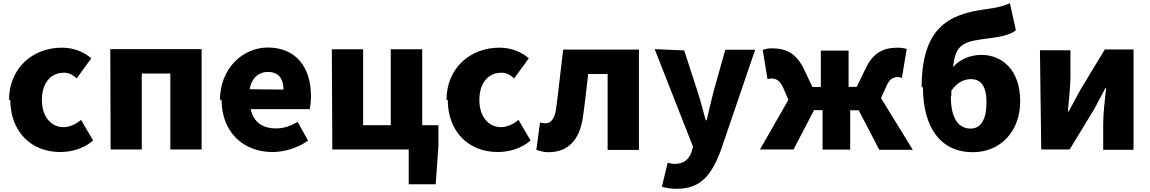

<svg xmlns="http://www.w3.org/2000/svg" viewBox="-20 -881 7162 1196"><path d="M44 -262C44 -55 179 66 355 66C421 66 500 47 560 -6L485 -134C453 -108 415 -89 375 -89C298 -89 241 -155 241 -258C241 -362 294 -428 379 -428C406 -428 430 -418 458 -393L549 -518C501 -558 441 -584 365 -584C190 -584 36 -463 36 -255Z M669 50H863V-423H1041V50H1236V-575H667Z M1360 -262C1360 -55 1498 66 1677 66C1750 66 1835 41 1899 -5L1834 -122C1788 -95 1746 -81 1700 -81C1620 -81 1560 -116 1542 -201H1909C1913 -215 1917 -250 1917 -284C1917 -455 1829 -585 1648 -585C1496 -585 1350 -459 1350 -255ZM1535 -325C1548 -399 1595 -433 1648 -433C1719 -433 1746 -386 1746 -323Z M2050 50H2526V267H2694L2711 27V-101H2610V-574H2414V-101H2242V-574H2047Z M2769 -262C2769 -55 2904 66 3080 66C3146 66 3225 47 3285 -6L3210 -134C3178 -108 3140 -89 3100 -89C3023 -89 2966 -155 2966 -258C2966 -362 3019 -428 3104 -428C3131 -428 3155 -418 3183 -393L3274 -518C3226 -558 3166 -584 3090 -584C2915 -584 2761 -463 2761 -255Z M3321 52C3345 61 3368 67 3397 67C3521 67 3591 -12 3611 -151C3624 -239 3633 -331 3644 -420H3765V53H3960V-572H3488C3473 -449 3460 -324 3444 -203C3435 -138 3410 -113 3377 -113C3364 -113 3354 -116 3344 -118Z M4058 -575 4297 33 4288 65C4273 109 4242 140 4182 140C4167 140 4150 135 4139 133L4103 282C4129 290 4154 295 4194 295C4342 295 4409 216 4470 56L4684 -571H4498L4425 -311C4410 -251 4395 -192 4382 -132H4376C4359 -193 4345 -251 4326 -308L4242 -567Z M4714 50H4923L5051 -195H5104V51H5276V-194H5329L5457 52H5666L5468 -270L5501 -343C5521 -392 5546 -401 5576 -401C5584 -401 5591 -398 5598 -395L5628 -576C5611 -581 5593 -584 5574 -584C5481 -584 5419 -553 5371 -452L5317 -340H5266V-566H5093V-339H5041L4988 -450C4940 -550 4877 -580 4785 -580C4765 -580 4748 -576 4731 -570L4761 -388C4768 -390 4775 -392 4783 -392C4813 -392 4838 -382 4860 -332L4891 -259Z M5729 -342C5729 -84 5840 67 6040 67C6210 67 6335 -60 6335 -251C6335 -444 6223 -539 6094 -539C6025 -539 5960 -513 5917 -463C5933 -617 5988 -623 6160 -645C6216 -652 6275 -666 6308 -692L6271 -861C6230 -843 6193 -833 6117 -823C5884 -792 5721 -704 5721 -334ZM5906 -286V-316C5942 -369 5987 -388 6027 -388C6087 -388 6125 -351 6125 -241C6125 -142 6092 -80 6027 -80C5951 -80 5903 -142 5903 -281Z M6466 50H6643L6797 -203C6816 -238 6846 -296 6866 -333H6870C6862 -256 6852 -173 6852 -111V52H7041V-573H6862L6709 -320C6690 -283 6657 -225 6637 -187H6632C6639 -262 6648 -345 6648 -406V-568H6458Z"/></svg>

Font: GenEiGothic-pro-Heavy
Style: Bold
Weight: 900
Designer: Ryoko NISHIZUKA (kana & ideographs); Paul D. Hunt (Latin, Greek & Cyrillic); Wenlong ZHANG (bopomofo); Sandoll Communica
Foundry: Adobe Systems Incorporated; o_tamon
Version: Version 1.000.140830